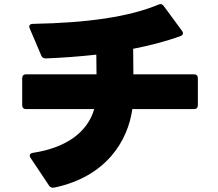

<svg xmlns="http://www.w3.org/2000/svg" viewBox="-20 -845 1040 917"><path d="M239 51C488 -1 591 -173 612 -324H906C919 -324 925 -331 925 -343V-471C925 -483 919 -490 906 -490H617C617 -530 616 -573 616 -612C694 -627 770 -647 841 -672C849 -675 854 -680 854 -686C854 -690 852 -694 849 -698L763 -815C756 -825 748 -828 737 -823C597 -765 403 -736 137 -731C122 -731 116 -722 122 -709L177 -580C181 -570 188 -566 199 -566C277 -569 358 -575 440 -584C440 -553 441 -520 441 -490H105C92 -490 86 -483 86 -471V-343C86 -331 92 -324 105 -324H430C400 -219 303 -140 137 -115C127 -113 122 -109 122 -103C122 -99 123 -95 126 -91L214 41C220 50 228 53 239 51Z"/></svg>

Font: LINE Seed JP_OTF ExtraBold
Style: Regular
Weight: 800
Designer: LY Corporation & Fontrix & Fontworks
Version: Version 1.013